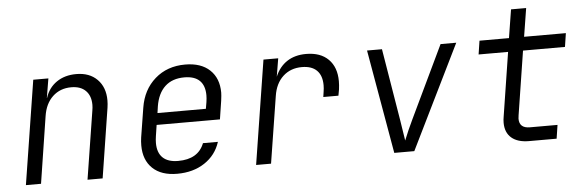

<svg xmlns="http://www.w3.org/2000/svg" viewBox="-47 -851 3094 1012"><g transform="rotate(-5 1500.0 -345.0)"><path d="M521 -408Q521 -389 518 -369L460 0H380L437 -360Q440 -377 440 -391Q440 -439 413 -466Q386 -493 337 -493Q278 -493 238.5 -456Q199 -419 189 -353L134 0H54L141 -550H221L204 -448H205Q222 -501 265 -530.5Q308 -560 369 -560Q439 -560 480 -518.5Q521 -477 521 -408Z M1122 -396Q1122 -383 1118 -353L1103 -256H768L759 -197Q756 -178 756 -161Q756 -110 783.5 -83.5Q811 -57 865 -57Q971 -57 1003 -139H1082Q1060 -70 999.5 -30Q939 10 854 10Q770 10 724 -34Q678 -78 678 -155Q678 -176 681 -197L706 -353Q721 -447 785.5 -503.5Q850 -560 945 -560Q1029 -560 1075.5 -516Q1122 -472 1122 -396ZM778 -318H1034L1040 -353Q1043 -373 1043 -389Q1043 -440 1016 -466.5Q989 -493 935 -493Q871 -493 832.5 -457Q794 -421 783 -353Z M1745 -402Q1745 -382 1742 -359L1736 -326H1656L1660 -353Q1663 -371 1663 -388Q1663 -439 1636 -466Q1609 -493 1557 -493Q1497 -493 1457 -456Q1417 -419 1407 -353L1351 0H1272L1359 -550H1437L1421 -454Q1443 -506 1484.5 -533Q1526 -560 1585 -560Q1661 -560 1703 -518Q1745 -476 1745 -402Z M2003 0 1907 -550H1986L2049 -169Q2058 -115 2066 -60Q2088 -115 2114 -169L2296 -550H2379L2109 0Z M2716 0Q2656 0 2623.5 -28Q2591 -56 2591 -108Q2591 -124 2594 -140L2647 -478H2491L2502 -550H2658L2682 -700H2762L2738 -550H2959L2948 -478H2726L2673 -140Q2671 -126 2671 -122Q2671 -72 2727 -72H2873L2862 0Z"/></g></svg>

Font: JetBrains Mono Semi Light
Style: Italic
Weight: 350
Italic angle: -9°
Monospace: yes
Designer: Philipp Nurullin, Konstantin Bulenkov
Foundry: JetBrains
Version: 2.002